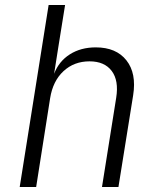

<svg xmlns="http://www.w3.org/2000/svg" viewBox="-20 -750 640 770"><path d="M59 0 175 -730H241L215 -568L197 -454Q216 -504 260 -532Q304 -560 364 -560Q446 -560 487 -508Q528 -456 514 -368L455 0H389L446 -358Q457 -427 428 -465.5Q399 -504 339 -504Q277 -504 234.5 -464.5Q192 -425 181 -356L125 0Z"/></svg>

Font: JetBrains Mono NL ExtraLight
Style: Italic
Weight: 200
Italic angle: -9°
Monospace: yes
Designer: Philipp Nurullin, Konstantin Bulenkov
Foundry: JetBrains
Version: Version 2.305; ttfautohint (v1.8.4.7-5d5b)